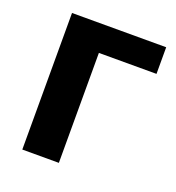

<svg xmlns="http://www.w3.org/2000/svg" viewBox="-101 -599 626 681"><g transform="rotate(20 212.0 -258.0)"><path d="M412.5 -415H195V0H57V-515.5H412.5Z"/></g></svg>

Font: Lato 2
Style: Regular
Weight: 800
Designer: Lukasz Dziedzic with Adam Twardoch and Botio Nikoltchev
Foundry: tyPoland Lukasz Dziedzic
Version: Version 2.015; 2015-08-06; http://www.latofonts.com/